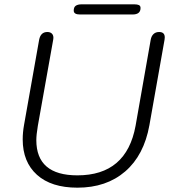

<svg xmlns="http://www.w3.org/2000/svg" viewBox="-20 -858 790 888"><path d="M85 -213Q85 -245 91 -279L161 -674Q168 -710 199 -710Q212 -710 219.5 -703Q227 -696 227 -683Q227 -677 226 -674L155 -276Q148 -234 148 -210Q148 -47 338 -47Q565 -47 607 -276L677 -674Q680 -691 690 -700.5Q700 -710 716 -710Q742 -710 742 -685Q742 -678 741 -674L671 -279Q646 -140 559 -65Q472 10 338 10Q217 10 151 -49.5Q85 -109 85 -213ZM321 -809Q321 -825 330.5 -831.5Q340 -838 358 -838H601Q615 -838 622.5 -834.5Q630 -831 630 -821Q630 -791 593 -791H350Q321 -791 321 -809Z"/></svg>

Font: Kodchasan Light
Style: Italic
Weight: 300
Italic angle: -10°
Version: Version 1.000; ttfautohint (v1.6)